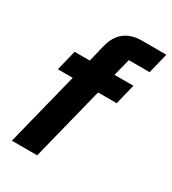

<svg xmlns="http://www.w3.org/2000/svg" viewBox="-172 -793 795 886"><g transform="rotate(30 225.5 -350.0)"><path d="M31.7 0 130 -391.7H50.8L77.5 -500H158.3L180 -589.2Q194.2 -645.8 230 -672.9Q265.8 -700 319.2 -700H450.8L424.2 -591.7H313.3L290 -500H390.8L364.2 -391.7H265L166.7 0Z"/></g></svg>

Font: Funnel Sans Light
Style: Bold Italic
Weight: 700
Italic angle: -14.036°
Version: Version 1.000